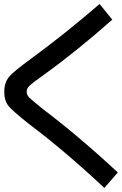

<svg xmlns="http://www.w3.org/2000/svg" viewBox="-20 -840 602 946"><path d="M196.3 -471.7Q142.6 -433.6 126 -418Q111.3 -404.3 111.3 -388.2Q111.3 -372.1 124 -359.4Q134.8 -348.6 186.5 -306.6Q373 -165 560.5 9.8L494.1 85.9Q298.8 -96.7 129.9 -223.6Q43 -292 22.5 -317.4Q1 -342.8 1 -387.7Q1 -432.6 24.4 -460.9Q42 -484.4 135.7 -552.7Q300.8 -673.8 470.7 -820.3L533.2 -743.2Q355.5 -585.9 196.3 -471.7Z"/></svg>

Font: RobotoJAA
Style: Medium
Weight: 500
Version: Version 2.05; 2016-11-05